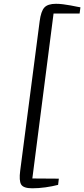

<svg xmlns="http://www.w3.org/2000/svg" viewBox="-20 -862 454 1036"><path d="M154 154Q106 154 94 133.2Q82 112.5 89 59L194 -747.5Q201 -801.5 219.5 -821.5Q238 -841.5 282 -841.5Q299.5 -841.5 320 -839Q340.5 -836.5 360.2 -832.8Q380 -829 394.8 -826Q409.5 -823 414 -822.5L409.5 -789H269L154.5 101L297.5 102L293.5 135.5Q263 143.5 225.5 148.8Q188 154 154 154Z"/></svg>

Font: Merriweather 36pt Light
Style: Italic
Weight: 300
Italic angle: -7.8°
Version: Version 2.101